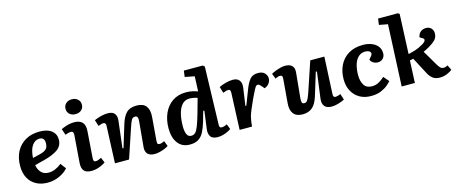

<svg xmlns="http://www.w3.org/2000/svg" viewBox="-46 -1410 4868 2053"><g transform="rotate(-15 2388.0 -383.5)"><path d="M345 -537Q431 -537 477.5 -500.5Q524 -464 524 -403Q524 -333 470 -294Q416 -255 315 -229L209 -202Q215 -156 245 -121.5Q275 -87 330 -87Q400 -87 473 -145L519 -84Q483 -42 422 -14Q361 14 293 14Q219 14 164.5 -16Q110 -46 80.5 -101Q51 -156 51 -232Q51 -326 87.5 -394Q124 -462 190 -499.5Q256 -537 345 -537ZM381 -401Q381 -464 326 -464Q277 -464 244.5 -419Q212 -374 206 -282L285 -301Q333 -312 357 -333Q381 -354 381 -401Z M678 -699Q678 -734 702.5 -757.5Q727 -781 768 -781Q808 -781 833.5 -758Q859 -735 859 -699Q859 -663 834 -640Q809 -617 770 -617Q728 -617 703 -639.5Q678 -662 678 -699ZM697 -406Q699 -447 671 -447Q645 -447 606 -432L583 -500Q604 -511 644.5 -524Q685 -537 732 -537Q789 -537 818.5 -506Q848 -475 843 -409L822 -118Q820 -97 825 -86Q830 -75 848 -75Q871 -75 909 -96L933 -38Q918 -27 893.5 -15Q869 -3 839 5.5Q809 14 779 14Q716 14 692.5 -16.5Q669 -47 674 -104Z M1630 -34Q1616 -23 1589.5 -12Q1563 -1 1533 6.5Q1503 14 1477 14Q1424 14 1399 -12Q1374 -38 1378 -86L1404 -366Q1407 -398 1400 -412.5Q1393 -427 1374 -427Q1348 -427 1335 -405Q1322 -383 1304 -328L1194 0H1038L1055 -411Q1056 -447 1029 -447Q1019 -447 1005 -443Q991 -439 972 -432L950 -501Q961 -507 986 -515.5Q1011 -524 1041.5 -530.5Q1072 -537 1100 -537Q1155 -537 1176.5 -508Q1198 -479 1192 -431L1157 -135L1168 -132L1245 -384Q1268 -459 1306.5 -498Q1345 -537 1420 -537Q1493 -537 1524.5 -495.5Q1556 -454 1550 -379L1529 -120Q1526 -94 1532 -85Q1538 -76 1555 -76Q1565 -76 1580 -81Q1595 -86 1607 -93Z M2216 -120Q2215 -97 2220 -86.5Q2225 -76 2243 -76Q2255 -76 2270.5 -81Q2286 -86 2300 -94L2323 -36Q2311 -26 2287.5 -14.5Q2264 -3 2234.5 5.5Q2205 14 2175 14Q2115 14 2094.5 -18.5Q2074 -51 2081 -100L2107 -296L2095 -298L2063 -186Q2045 -125 2022.5 -80Q2000 -35 1963 -10.5Q1926 14 1866 14Q1781 14 1734.5 -47Q1688 -108 1688 -212Q1688 -305 1721 -378.5Q1754 -452 1816 -494.5Q1878 -537 1967 -537Q2007 -537 2041.5 -529Q2076 -521 2096 -512L2103 -678L1997 -699L2006 -767H2215L2234 -751ZM1904 -73Q1930 -73 1948.5 -90.5Q1967 -108 1984.5 -153Q2002 -198 2026 -280L2073 -447Q2056 -454 2031.5 -458.5Q2007 -463 1985 -463Q1935 -463 1903 -427Q1871 -391 1856 -330Q1841 -269 1841 -193Q1841 -138 1855.5 -105.5Q1870 -73 1904 -73Z M2435 -407Q2435 -422 2431 -433Q2427 -444 2409 -444Q2398 -444 2383.5 -439.5Q2369 -435 2352 -429L2331 -498Q2360 -513 2404 -525Q2448 -537 2485 -537Q2534 -537 2556.5 -507.5Q2579 -478 2572 -427L2544 -232L2554 -231L2617 -394Q2642 -462 2673 -499.5Q2704 -537 2763 -537Q2814 -537 2838 -510.5Q2862 -484 2862 -454Q2862 -427 2845.5 -401Q2829 -375 2792 -361L2769 -388Q2757 -402 2748 -409.5Q2739 -417 2728 -417Q2718 -417 2709.5 -408Q2701 -399 2686 -370.5Q2671 -342 2643 -283Q2612 -215 2595 -173.5Q2578 -132 2571.5 -106.5Q2565 -81 2562 -59L2555 0H2418Z M2908 -489Q2924 -499 2951.5 -510Q2979 -521 3009 -529Q3039 -537 3064 -537Q3115 -537 3140 -511.5Q3165 -486 3160 -437L3133 -159Q3130 -126 3135.5 -111.5Q3141 -97 3162 -97Q3183 -97 3196 -116.5Q3209 -136 3229 -192L3340 -523H3496L3476 -112Q3474 -76 3501 -76Q3522 -76 3558 -91L3579 -25Q3555 -12 3513.5 1Q3472 14 3436 14Q3379 14 3355.5 -17Q3332 -48 3340 -102L3378 -389L3366 -391L3288 -137Q3262 -54 3220 -20Q3178 14 3115 14Q3044 14 3012.5 -27.5Q2981 -69 2988 -144L3010 -407Q3012 -430 3005.5 -438.5Q2999 -447 2984 -447Q2961 -447 2932 -430Z M3925 -537Q3978 -537 4020.5 -520.5Q4063 -504 4088 -472.5Q4113 -441 4113 -395Q4113 -361 4091.5 -338Q4070 -315 4033 -315Q4008 -315 3985 -328.5Q3962 -342 3952 -366L3976 -395Q3994 -415 3990.5 -430.5Q3987 -446 3970.5 -454Q3954 -462 3931 -462Q3885 -462 3854 -432.5Q3823 -403 3808 -352Q3793 -301 3793 -238Q3793 -170 3820 -127Q3847 -84 3908 -84Q3948 -84 3981.5 -102Q4015 -120 4048 -150L4099 -90Q4085 -73 4056 -48.5Q4027 -24 3981 -5Q3935 14 3871 14Q3800 14 3746.5 -16.5Q3693 -47 3662.5 -103Q3632 -159 3632 -234Q3632 -320 3665.5 -388.5Q3699 -457 3764.5 -497Q3830 -537 3925 -537Z M4243 -681 4147 -699 4156 -767H4374L4392 -756L4373 -316Q4416 -325 4456.5 -338.5Q4497 -352 4537 -376Q4570 -395 4576 -412Q4582 -429 4563 -440L4532 -458Q4538 -496 4563 -516.5Q4588 -537 4624 -537Q4660 -537 4681 -514Q4702 -491 4702 -459Q4702 -416 4676 -388Q4650 -360 4602 -332Q4580 -320 4566.5 -313Q4553 -306 4535 -298L4630 -136Q4649 -103 4663.5 -90Q4678 -77 4698 -77Q4710 -77 4721 -81Q4732 -85 4744 -91L4771 -35Q4755 -21 4716.5 -3.5Q4678 14 4632 14Q4584 14 4554 -9.5Q4524 -33 4504 -73L4408 -255Q4399 -252 4389 -250Q4379 -248 4369 -246L4358 0H4212Z"/></g></svg>

Font: Literata 7pt
Style: Bold Italic
Weight: 700
Italic angle: -2°
Designer: Latin by Veronika Burian and Jose Scaglione. Greek by Irene Vlachou. Cyrillic by Vera Evstafieva
Foundry: TypeTogether
Version: Version 3.002